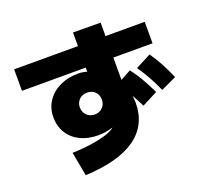

<svg xmlns="http://www.w3.org/2000/svg" viewBox="-132 -898 1128 1074"><g transform="rotate(-20 432.0 -361.0)"><path d="M432.6 -173.3Q391.1 -159.2 343.8 -159.2Q283.7 -159.2 237.8 -181.9Q191.9 -204.6 166.7 -245.6Q141.6 -286.6 141.6 -339.8Q141.6 -392.6 169.2 -434.3Q196.8 -476.1 245.4 -499.3Q293.9 -522.5 355.5 -522.5Q379.9 -522.5 407.2 -515.1V-539.1H27.3V-667H407.2V-748L571.3 -747.1V-667H804.7V-539.1H571.3V-406.2L633.8 -440.4Q660.6 -405.3 683.1 -366.5Q705.6 -327.6 730.5 -276.4L637.7 -228.5Q618.7 -267.6 599.1 -301.3Q601.6 -283.7 602.5 -259.8Q602.1 -126.5 500.5 -54.4Q398.9 17.6 201.2 26.4L174.8 -116.2Q237.8 -118.2 292 -126.5Q346.2 -134.8 383.3 -147.2Q420.4 -159.7 432.6 -173.3ZM430.7 -339.8Q430.7 -369.1 412.4 -387.2Q394 -405.3 365.2 -405.3Q336.9 -405.3 318.4 -387Q299.8 -368.7 299.8 -340.8Q299.8 -312.5 318.4 -293.9Q336.9 -275.4 365.2 -275.4Q394 -275.4 412.4 -293.9Q430.7 -312.5 430.7 -339.8ZM675.8 -438.5 767.6 -486.3Q793.9 -448.2 815.7 -408Q837.4 -367.7 858.4 -318.4L766.6 -275.4Q746.1 -321.3 724.6 -360.1Q703.1 -398.9 675.8 -438.5Z"/></g></svg>

Font: Pretendard GOV Black
Style: Regular
Weight: 900
Designer: Base glyphs from Inter by Rasmus Andersson; Hangeul glyphs from Noto Sans CJK(Source Han Sans) by Jang Soo-young and Kan
Foundry: Kil Hyung-jin
Version: Version 1.309